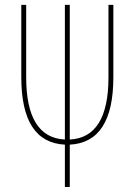

<svg xmlns="http://www.w3.org/2000/svg" viewBox="-20 -750 540 770"><path d="M65.4 -440.4V-730.5H85V-440.4Q85 -198.2 240.2 -190.4V-730.5H259.8V-190.4Q415 -198.2 415 -440.4V-730.5H434.6V-440.4Q434.6 -178.7 259.8 -169.9V0H240.2V-169.9Q65.4 -178.7 65.4 -440.4Z"/></svg>

Font: Mgen+ 1mn thin
Style: Regular
Weight: 100
Designer: [Source Han Sans]
Ryoko NISHIZUKA  (kana & ideographs); Paul D. Hunt (Latin, Greek & Cyrillic); Wenlong ZHANG  (bopomofo
Version: Version 1.059.20150602